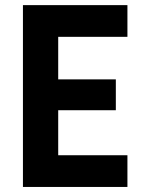

<svg xmlns="http://www.w3.org/2000/svg" viewBox="-20 -740 572 760"><path d="M70.8 -719.7H484.4V-594.2H210.4V-425.8H438.5V-303.7H210.4V-125.5H484.4V0H70.8Z"/></svg>

Font: Reddit Sans
Style: Bold
Weight: 700
Designer: Stephen Hutchings
Foundry: Reddit
Version: Version 1.013